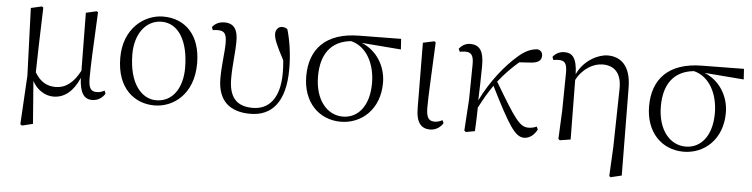

<svg xmlns="http://www.w3.org/2000/svg" viewBox="-45 -740 4546 1161"><g transform="rotate(5 2228.0 -160.0)"><path d="M285 14C353 14 406 -31 441 -113C445 -24 470 14 520 14C557 14 583 -6 598 -31L591 -49C577 -42 564 -36 545 -36C511 -36 494 -51 494 -117C494 -198 499 -288 510 -517L502 -523L437 -508L441 -157C402 -81 353 -45 293 -45C244 -45 201 -65 167 -123C168 -219 172 -317 178 -517L169 -523L103 -508L118 -98L101 198L112 205L177 189L157 -70C185 -16 236 14 285 14Z M898 14C1012 14 1134 -73 1134 -261C1134 -435 1038 -526 906 -526C792 -526 668 -435 668 -256C668 -68 779 14 898 14ZM906 -18C820 -18 739 -102 739 -285C739 -408 805 -494 899 -494C1002 -494 1064 -389 1064 -227C1064 -109 1008 -18 906 -18Z M1480 14C1609 14 1692 -73 1692 -276C1692 -365 1679 -448 1660 -514C1653 -522 1641 -526 1627 -526C1605 -526 1588 -507 1588 -482C1588 -453 1603 -416 1651 -326C1654 -298 1655 -274 1655 -250C1655 -93 1589 -23 1491 -23C1391 -23 1347 -78 1347 -189C1347 -276 1359 -340 1359 -418C1359 -484 1337 -523 1278 -523C1244 -523 1219 -509 1204 -488L1211 -470C1219 -472 1230 -473 1241 -473C1282 -473 1295 -455 1295 -398C1295 -342 1282 -267 1282 -183C1282 -44 1360 14 1480 14Z M2029 14C2154 14 2264 -80 2264 -242C2264 -346 2205 -436 2115 -472L2354 -453L2350 -517L2094 -514C1893 -512 1798 -407 1798 -243C1798 -84 1897 14 2029 14ZM2050 -477C2147 -453 2198 -349 2198 -234C2198 -95 2130 -18 2039 -18C1944 -18 1869 -104 1869 -249C1869 -380 1927 -465 2050 -477Z M2572 14C2609 14 2638 -10 2650 -32L2642 -49C2628 -42 2615 -36 2595 -36C2563 -36 2544 -51 2544 -116C2544 -195 2550 -282 2560 -514L2551 -520L2483 -505L2486 -110C2486 -19 2519 14 2572 14Z M3143 14C3173 14 3203 -7 3221 -43L3213 -60C3201 -54 3182 -49 3163 -49C3109 -49 3078 -97 2951 -310C2992 -362 3032 -402 3074 -438L3137 -442C3184 -444 3208 -458 3208 -489C3208 -513 3194 -522 3178 -526C3146 -524 3110 -514 3065 -475C2985 -407 2904 -304 2847 -187C2849 -257 2852 -330 2852 -395C2853 -489 2825 -523 2769 -523C2739 -523 2716 -506 2702 -488L2710 -470C2720 -472 2731 -474 2742 -474C2780 -474 2794 -456 2794 -402L2791 -187L2779 2L2789 10L2843 0C2846 -48 2847 -95 2848 -143C2880 -205 2899 -236 2931 -283C3050 -45 3089 14 3143 14Z M3676 200 3685 206 3751 190 3746 -343C3745 -480 3679 -526 3604 -526C3548 -526 3460 -484 3420 -396C3417 -497 3388 -523 3341 -523C3308 -523 3284 -506 3271 -488L3278 -470C3290 -472 3300 -473 3311 -473C3347 -473 3361 -456 3361 -402L3358 -169L3350 3L3359 10L3424 0L3420 -361C3457 -433 3523 -469 3578 -469C3647 -469 3694 -429 3692 -330L3685 24Z M4110 14C4235 14 4345 -80 4345 -242C4345 -346 4286 -436 4196 -472L4435 -453L4431 -517L4175 -514C3974 -512 3879 -407 3879 -243C3879 -84 3978 14 4110 14ZM4131 -477C4228 -453 4279 -349 4279 -234C4279 -95 4211 -18 4120 -18C4025 -18 3950 -104 3950 -249C3950 -380 4008 -465 4131 -477Z"/></g></svg>

Font: Noto Serif HK Light
Style: Regular
Weight: 300
Designer: Ryoko NISHIZUKA 西塚涼子 (kana & ideographs); Frank Grießhammer (Latin, Greek & Cyrillic); Wenlong ZHANG 张文龙 (bopomofo); San
Foundry: Adobe
Version: Version 2.001;hotconv 1.1.0;makeotfexe 2.6.0